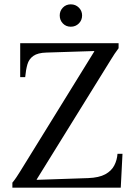

<svg xmlns="http://www.w3.org/2000/svg" viewBox="-20 -864 627 884"><path d="M37 0V-23Q47 -35 56 -48.5Q65 -62 73 -75L414 -627V-629L194 -622Q154 -621 133.5 -606.5Q113 -592 106 -567Q99 -542 96 -509H73V-665H526V-642Q516 -629 507.5 -616Q499 -603 491 -590L149 -38V-36L386 -44Q436 -46 464.5 -61.5Q493 -77 506 -102Q519 -127 521 -156H544L536 0ZM306 -741Q284 -741 269.5 -756Q255 -771 255 -793Q255 -814 269.5 -829Q284 -844 306 -844Q328 -844 343 -829Q358 -814 358 -793Q358 -771 343 -756Q328 -741 306 -741Z"/></svg>

Font: Bona Nova
Style: Regular
Weight: 400
Designer: Mateusz Machalski
Foundry: Capitalics
Version: Version 4.001; ttfautohint (v1.8.3)